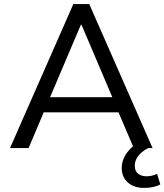

<svg xmlns="http://www.w3.org/2000/svg" viewBox="-20 -725 805 940"><path d="M29 0 339 -705H417L727 0H635L549 -201L592 -175H163L205 -201L120 0ZM376 -604 217 -230 192 -249H563L538 -230L379 -604ZM685 195Q636 195 606 168.5Q576 142 576 98Q576 58 602.5 21.5Q629 -15 674 -37L706 0Q691 7 675.5 19.5Q660 32 650 49Q640 66 640 86Q640 114 656.5 126Q673 138 696 138Q709 138 722 135.5Q735 133 749 126L765 178Q750 186 730 190.5Q710 195 685 195Z"/></svg>

Font: Nunito Sans 9pt
Style: Regular
Weight: 400
Version: Version 3.101;gftools[0.9.27]